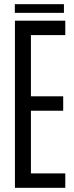

<svg xmlns="http://www.w3.org/2000/svg" viewBox="-20 -899 355 919"><path d="M51.5 0V-800H292.5V-731H128V-438H282.5V-369H128V-69H292.5V0ZM51 -879H286V-837.5H51Z"/></svg>

Font: Big Shoulders Display Thin Medium
Style: Regular
Weight: 500
Version: Version 2.002